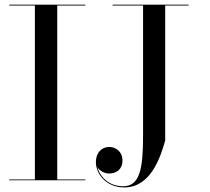

<svg xmlns="http://www.w3.org/2000/svg" viewBox="-20 -770 896 820"><path d="M19.5 -3.5V0H344.5V-3.5H224.5V-746.5H344.5V-750H19.5V-746.5H129V-3.5ZM461 -750V-746.5H591V-190C591 -50.5 577.5 25.5 506 25.5C445 25.5 406.5 -15 396 -56.5C406 -39 427.5 -29 446.5 -29C476 -29 503 -46 503 -84C503 -125 471.5 -142.5 446.5 -142.5C416 -142.5 389.5 -119.5 389.5 -77.5C389.5 -27.5 433.5 30.5 510.5 30.5C624.5 30.5 665.5 -99.5 685.5 -170V-746.5H785.5V-750Z"/></svg>

Font: Bodoni* 48pt
Style: Regular
Weight: 400
Version: Version 2.3